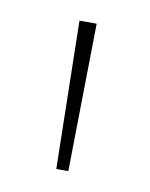

<svg xmlns="http://www.w3.org/2000/svg" viewBox="-44 -750 257 330"><g transform="rotate(10 84.0 -585.0)"><path d="M100 -714H70L75 -456H96Z"/></g></svg>

Font: Noto Sans Gujarati UI SemiCondensed Thin
Style: Regular
Weight: 100
Width: 4
Designer: Jelle Bosma - Monotype Design Team, Universal Thirst
Foundry: Monotype Imaging Inc.
Version: Version 2.106